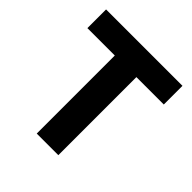

<svg xmlns="http://www.w3.org/2000/svg" viewBox="-186 -840 981 981"><g transform="rotate(45 304.0 -349.5)"><path d="M382 -564V0H226V-564H28V-699H580V-564Z"/></g></svg>

Font: Montserrat_am3
Style: Bold
Weight: 700
Designer: Julieta Ulanovsky
Foundry: Julieta Ulanovsky. Armenina letters added by Vahan Hovhannisyan
Version: Version 2.001